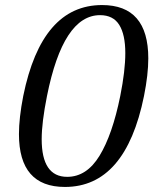

<svg xmlns="http://www.w3.org/2000/svg" viewBox="-20 -730 607 760"><path d="M55 -199Q55 -263 72 -350Q145 -710 384 -710Q567 -710 567 -499Q567 -435 550 -350Q477 10 237 10Q55 10 55 -199ZM456 -350Q476 -450 476 -520Q476 -593 452 -631.5Q428 -670 376 -670Q230 -670 166 -350Q145 -245 145 -179Q145 -30 246 -30Q323 -30 374 -113.5Q425 -197 456 -350Z"/></svg>

Font: Taviraj
Style: Italic
Weight: 400
Italic angle: -12°
Designer: Katatrad Team
Foundry: CadsonDemak
Version: Version 1.001